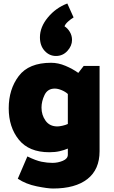

<svg xmlns="http://www.w3.org/2000/svg" viewBox="-20 -862 651 1101"><path d="M301 -541Q263 -541 236 -570.5Q209 -600 209 -648Q209 -707 254.5 -762Q300 -817 366 -842L402 -762Q388 -754 371 -739Q354 -724 350 -711Q368 -700 380.5 -679Q393 -658 393 -633Q393 -599 366.5 -570Q340 -541 301 -541ZM369 -151V-323Q355 -336 333.5 -345Q312 -354 294 -354Q253 -354 235.5 -317.5Q218 -281 218 -245Q218 -202 241.5 -169.5Q265 -137 309 -137Q320 -137 338 -141Q356 -145 369 -151ZM551 -484V5Q551 110 481.5 164.5Q412 219 284 219Q253 219 191 206.5Q129 194 82 163L137 35Q186 59 218.5 65.5Q251 72 281 72Q312 72 340.5 60Q369 48 369 25V-10Q348 -1 322 5Q296 11 263 11Q146 11 88 -61Q30 -133 30 -241Q30 -350 87.5 -426Q145 -502 273 -502Q314 -502 355.5 -484.5Q397 -467 429 -444L460 -484Z"/></svg>

Font: Palanquin Dark
Style: Bold
Weight: 700
Designer: Pria Ravichandran
Version: Version 1.000